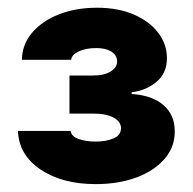

<svg xmlns="http://www.w3.org/2000/svg" viewBox="-20 -825 490 487"><path d="M223 -358Q137.8 -358 82.7 -395.1Q27.7 -432.2 25.6 -492.9H159.1Q161.2 -479 179.3 -472.5Q197.4 -465.9 223 -465.9Q248.6 -465.9 267.8 -473.9Q286.9 -481.9 286.9 -500Q286.9 -516 268.5 -526.5Q250 -536.9 215.9 -536.9H156.2V-633.5H215.9Q244.7 -633.5 260.8 -643.8Q277 -654.1 277 -669Q277 -685 262.4 -694.1Q247.9 -703.1 224.4 -703.1Q197.8 -703.1 179.7 -694.6Q161.6 -686.1 160.5 -673.3H35.5Q36.2 -712.4 61.6 -742.2Q87 -772 129.8 -788.7Q172.6 -805.4 225.9 -805.4Q279.8 -805.4 319.8 -788Q359.7 -770.6 381.6 -741.5Q403.4 -712.4 403.4 -677.6Q403.4 -639.2 376.8 -617.2Q350.1 -595.2 313.9 -590.9V-586.6Q365.1 -583.5 394.2 -558.8Q423.3 -534.1 423.3 -491.5Q423.3 -451.7 397.2 -421.7Q371.1 -391.7 325.8 -374.8Q280.5 -358 223 -358Z"/></svg>

Font: Inter UI Black
Style: Regular
Weight: 900
Designer: Rasmus Andersson
Foundry: rsms
Version: 3.2;8d6f07862